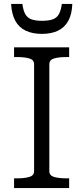

<svg xmlns="http://www.w3.org/2000/svg" viewBox="-20 -949 421 969"><path d="M152 -85V-625Q152 -647 128 -654Q104 -661 67 -661H51V-710H329V-661H314Q277 -661 253 -654Q229 -647 229 -625V-85Q229 -63 253 -56Q277 -49 314 -49H329V0H51V-49H67Q104 -49 128 -56Q152 -63 152 -85ZM191 -778Q239 -778 272.5 -794Q306 -810 324.5 -843.5Q343 -877 345 -929H292Q288 -897 277.5 -878Q267 -859 246.5 -851.5Q226 -844 192 -844Q159 -844 138.5 -851.5Q118 -859 107.5 -878Q97 -897 93 -929H36Q39 -877 57.5 -843.5Q76 -810 110 -794Q144 -778 191 -778Z"/></svg>

Font: Roboto Serif 20pt Light
Style: Regular
Weight: 300
Version: Version 1.008